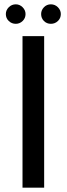

<svg xmlns="http://www.w3.org/2000/svg" viewBox="-20 -867 308 887"><path d="M184 0H84V-700H184ZM98 -802Q98 -783 84.5 -770Q71 -757 53 -757Q34 -757 20.5 -770Q7 -783 7 -802Q7 -820 20.5 -833.5Q34 -847 53 -847Q71 -847 84.5 -833.5Q98 -820 98 -802ZM261 -802Q261 -783 247.5 -770Q234 -757 215 -757Q196 -757 183 -770Q170 -783 170 -802Q170 -820 183 -833.5Q196 -847 215 -847Q234 -847 247.5 -833.5Q261 -820 261 -802Z"/></svg>

Font: Bruno Ace SC
Style: Regular
Weight: 400
Version: Version 1.100; ttfautohint (v1.8.4.7-5d5b);gftools[0.9.27]